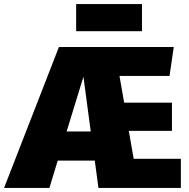

<svg xmlns="http://www.w3.org/2000/svg" viewBox="-50 -928 933 948"><path d="M843 -144V0H436L418 -135H235L194 0H-30L241 -696H808L787 -553H540L563 -421H799V-282H586L610 -144ZM398 -279 362 -549 279 -279ZM326 -774V-908H651V-774Z"/></svg>

Font: FiraGO Heavy
Style: Regular
Weight: 900
Designer: bBox Type
Foundry: bBox Type GmbH
Version: Version 1.001